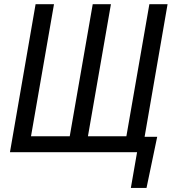

<svg xmlns="http://www.w3.org/2000/svg" viewBox="-20 -731 856 922"><path d="M734.9 -74.2 683.6 171.4H608.4L638.2 0H580.1L592.8 -74.2ZM150.9 -710.9H239.3L128.9 -76.7H314.9L425.3 -710.9H512.7L402.3 -76.7H586.9L697.3 -710.9H784.7L661.6 0H27.8Z"/></svg>

Font: Roboto Condensed
Style: Italic
Weight: 400
Italic angle: -12°
Designer: Christian Robertson
Foundry: Google
Version: Version 3.0